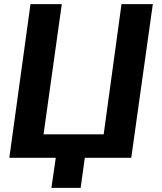

<svg xmlns="http://www.w3.org/2000/svg" viewBox="-20 -761 783 926"><path d="M389 0H613L717 -741H566L480 -113H190L278 -741H127L25 0H249L228 145H369Z"/></svg>

Font: Cheyenne Sans
Style: Bold Italic
Weight: 700
Italic angle: -8.13011°
Designer: The Public Sans project authors (U.S. Web Design System), Libre Franklin designed by Pablo Impallari and Rodrigo Fuenzal
Foundry: The Cheyenne Sans Project Authors
Version: Version 2.007